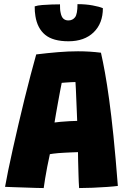

<svg xmlns="http://www.w3.org/2000/svg" viewBox="-20 -922 632 949"><path d="M196 7.5Q183 7.5 158.5 6.8Q134 6 105.2 5Q76.5 4 49.8 3.2Q23 2.5 5 1.5Q10.5 -31 20.5 -79.5Q30.5 -128 43.5 -186.2Q56.5 -244.5 71.2 -307.5Q86 -370.5 101.2 -432.8Q116.5 -495 131.5 -551.8Q146.5 -608.5 159 -653Q216 -660 267 -664.2Q318 -668.5 365.5 -668.5Q394.5 -668.5 422.5 -666.8Q450.5 -665 479 -661.5Q489 -617.5 499 -562Q509 -506.5 519.5 -430.2Q530 -354 540.8 -249.5Q551.5 -145 562.5 -3Q544 -0.5 509.5 2Q475 4.5 437.5 6Q400 7.5 371 7.5Q370 -7 369.2 -23.8Q368.5 -40.5 368 -59Q367.5 -77.5 367 -96.5Q366.5 -115.5 366 -134.2Q365.5 -153 365.5 -170Q349.5 -169.5 332.5 -168.8Q315.5 -168 299 -167.2Q282.5 -166.5 268.2 -165.2Q254 -164 243 -162.5Q232 -161 226.5 -160Q219.5 -129 213.5 -97.8Q207.5 -66.5 203 -39Q198.5 -11.5 196 7.5ZM249.5 -316.5Q258.5 -318 280.2 -320Q302 -322 325.5 -323.2Q349 -324.5 361.5 -324.5Q361 -334 360 -361.5Q359 -389 357.5 -422Q356 -455 355 -481.8Q354 -508.5 353 -516.5Q346 -516.5 331.5 -515.8Q317 -515 303.8 -514Q290.5 -513 285 -512.5Q282 -497.5 277 -471.5Q272 -445.5 266.8 -416Q261.5 -386.5 256.8 -360Q252 -333.5 249.5 -316.5ZM488.5 -881.5Q488.5 -806.5 442.8 -762.2Q397 -718 318.5 -718Q242 -718 203.2 -750Q164.5 -782 155 -842.5Q153 -853.5 152.2 -865.8Q151.5 -878 151.5 -890.5Q165.5 -895.5 188.8 -897.2Q212 -899 236 -899.8Q260 -900.5 276.5 -900.5Q276.5 -888.5 277 -878.2Q277.5 -868 279.5 -860Q283.5 -838.5 293.2 -829.8Q303 -821 318 -821Q338.5 -821 350.8 -836.5Q363 -852 363 -901.5Q404 -901.5 437.8 -895.2Q471.5 -889 488.5 -881.5Z"/></svg>

Font: Grandstander Thin ExtraBold
Style: Regular
Weight: 800
Version: Version 1.200